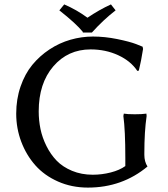

<svg xmlns="http://www.w3.org/2000/svg" viewBox="-20 -830 757 867"><path d="M398.9 -41Q440.4 -41 480.2 -51.3Q520 -61.5 545.9 -80.1V-117.2Q545.9 -241.7 537.1 -306.2L539.1 -316.9Q554.7 -314 588.9 -314Q604.5 -314 617.7 -314.7Q630.9 -315.4 635.7 -316.4L641.1 -316.9L642.1 -306.2Q631.8 -236.3 631.8 -137.2V-130.9Q631.8 -100.1 646 -78.1Q531.7 17.1 377 17.1Q303.7 17.1 241.9 -10.3Q180.2 -37.6 139.4 -83.7Q98.6 -129.9 75.9 -190.2Q53.2 -250.5 53.2 -316.9Q53.2 -382.3 72.8 -439.2Q92.3 -496.1 125.7 -536.9Q159.2 -577.6 203.6 -606.9Q248 -636.2 298.1 -650.6Q348.1 -665 399.9 -665Q453.1 -665 509.3 -653.6Q565.4 -642.1 594.7 -630.9L624 -619.1L626 -608.9Q617.2 -552.7 606.9 -511.2L600.1 -509.8Q570.8 -554.2 513.9 -580.6Q457 -606.9 389.2 -606.9Q286.6 -606.9 220.7 -530.3Q154.8 -453.6 154.8 -327.1Q154.8 -286.6 162.8 -247.6Q170.9 -208.5 189.7 -170.7Q208.5 -132.8 235.8 -104.5Q263.2 -76.2 305.4 -58.6Q347.7 -41 398.9 -41ZM354 -683.1V-686Q323.7 -723.6 248 -783.2L270 -810.1Q326.7 -785.6 375 -750Q429.2 -786.6 481 -810.1L502 -783.2Q446.3 -740.2 395 -683.1Z"/></svg>

Font: Linear Smooth Low Contrast
Style: Regular
Weight: 500
Designer: Philipp H. Poll, Flanker
Foundry: Philipp H. Poll, reworked by Flanker
Version: Version 1.010 | FøM Fix